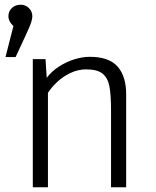

<svg xmlns="http://www.w3.org/2000/svg" viewBox="-20 -787 655 807"><path d="M115.9 -718.5Q115.9 -707.7 110.5 -691.3Q105.1 -674.9 87.7 -637.9L45.6 -547.2H3.1L36.4 -677.4Q26.7 -686.2 21 -696.9Q15.4 -707.7 15.4 -718.5Q15.4 -740 30.3 -753.6Q45.1 -767.2 66.7 -767.2Q87.2 -767.2 101.5 -753.1Q115.9 -739 115.9 -718.5ZM117.9 0V-538.5H171.3L176.4 -460Q196.9 -487.2 227.7 -507.2Q258.5 -527.2 292.6 -537.7Q326.7 -548.2 357.4 -548.2Q437.4 -548.2 473.8 -507.7Q510.3 -467.2 510.3 -389.7V0H446.7V-321.5Q446.7 -389.2 439.7 -424.9Q432.8 -460.5 410.5 -477.9Q388.2 -495.4 342.1 -495.4Q308.2 -495.4 276.7 -480.5Q245.1 -465.6 221 -443.1Q196.9 -420.5 181.5 -396.9V0Z"/></svg>

Font: Fira Code Fixed Light
Style: Regular
Weight: 300
Monospace: yes
Designer: Carrois Corporate, Edenspiekermann AG, Nikita Prokopov
Foundry: Carrois Corporate, Edenspiekermann AG, Nikita Prokopov
Version: Version 5.002